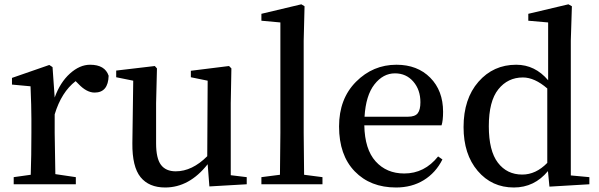

<svg xmlns="http://www.w3.org/2000/svg" viewBox="-20 -834 2709 869"><path d="M217.8 -530.3 227.5 -392.6Q252 -460.9 296.4 -501Q340.8 -541 387.7 -541Q455.1 -541 471.7 -491.2Q469.7 -415 408.2 -415Q372.1 -415 335 -454.1L322.3 -466.8Q257.8 -417 227.5 -316.4V-232.4Q227.5 -212.9 230.5 -45.9L323.2 -32.2V0H42V-32.2L119.1 -43Q122.1 -127.9 122.1 -232.4V-295.9Q122.1 -351.6 118.2 -443.4L34.2 -451.2V-481.4L203.1 -540Z M1024.4 -41 1096.7 -32.2V0L927.7 9.8L919.9 -90.8Q836.9 14.6 727.5 14.6Q654.3 14.6 616.2 -32.2Q578.1 -79.1 579.1 -185.5L583 -468.8L505.9 -484.4V-514.6L680.7 -535.2L690.4 -524.4L686.5 -367.2V-185.5Q686.5 -117.2 708.5 -87.9Q730.5 -58.6 775.4 -58.6Q849.6 -58.6 918 -127L919.9 -468.8L843.8 -484.4V-513.7L1016.6 -535.2L1027.3 -524.4L1024.4 -367.2Z M1356.4 -43 1439.5 -32.2V0H1163.1V-32.2L1247.1 -43Q1249 -166 1249 -232.4V-732.4L1163.1 -740.2V-771.5L1343.8 -814.5L1358.4 -805.7L1354.5 -649.4V-232.4Q1354.5 -166 1356.4 -43Z M1629.9 -305.7H1826.2Q1858.4 -305.7 1870.6 -321.3Q1882.8 -336.9 1882.8 -371.1Q1882.8 -427.7 1850.6 -464.8Q1818.4 -502 1767.6 -502Q1713.9 -502 1674.8 -452.1Q1635.7 -402.3 1629.9 -305.7ZM1978.5 -266.6H1628.9Q1630.9 -158.2 1680.2 -103.5Q1729.5 -48.8 1809.6 -48.8Q1901.4 -48.8 1962.9 -126L1982.4 -112.3Q1952.1 -51.8 1897.9 -18.6Q1843.8 14.6 1772.5 14.6Q1656.2 14.6 1585.4 -58.6Q1514.6 -131.8 1514.6 -261.7Q1514.6 -386.7 1591.3 -463.9Q1668 -541 1774.4 -541Q1869.1 -541 1927.2 -482.4Q1985.4 -423.8 1985.4 -328.1Q1985.4 -288.1 1978.5 -266.6Z M2457 -96.7V-433.6Q2399.4 -483.4 2346.7 -483.4Q2278.3 -483.4 2235.4 -429.7Q2192.4 -376 2192.4 -262.7Q2192.4 -151.4 2233.4 -97.7Q2274.4 -43.9 2343.8 -43.9Q2405.3 -43.9 2457 -96.7ZM2563.5 -40 2647.5 -32.2V0L2466.8 10.7L2460 -59.6Q2398.4 14.6 2305.7 14.6Q2206.1 14.6 2142.1 -60.5Q2078.1 -135.7 2078.1 -258.8Q2078.1 -386.7 2145.5 -463.9Q2212.9 -541 2316.4 -541Q2401.4 -541 2460.9 -470.7V-732.4L2371.1 -740.2V-771.5L2552.7 -814.5L2568.4 -805.7L2563.5 -650.4Z"/></svg>

Font: GenYoMin TW TTF SemiBold
Style: Regular
Weight: 600
Version: Version 1.300